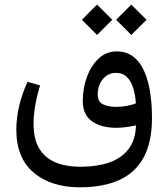

<svg xmlns="http://www.w3.org/2000/svg" viewBox="-20 -587 719 821"><path d="M541.5 -567.4 476.6 -502.4 541.5 -437.5 606.4 -502.4ZM395 -567.4 330.1 -502.4 395 -437.5 460 -502.4ZM476.6 -40.5Q495.6 -40.5 517.1 -43.2Q538.6 -45.9 561.5 -50.8Q559.1 13.7 528.1 52.5Q497.1 91.3 444.8 108.6Q392.6 126 326.2 126Q258.8 126 213.6 105.7Q168.5 85.4 146 44.9Q123.5 4.4 123.5 -56.2Q123.5 -130.4 151.4 -221.7L97.7 -237.3Q49.8 -131.3 49.8 -32.2Q49.8 88.4 124 151.1Q198.2 213.9 321.8 213.9Q421.4 213.9 490.2 182.6Q559.1 151.4 594.5 85.7Q629.9 20 629.9 -83Q629.9 -140.1 622.1 -191.4Q614.3 -242.7 596.9 -282.2Q579.6 -321.8 550.3 -344.5Q521 -367.2 478.5 -367.2Q435.1 -367.2 402.6 -337.4Q370.1 -307.6 352.1 -259Q334 -210.4 334 -154.8Q334 -95.7 373.8 -68.1Q413.6 -40.5 476.6 -40.5ZM477.1 -129.9Q444.3 -129.9 421.1 -140.6Q397.9 -151.4 397.9 -181.6Q397.9 -224.1 420.7 -249.8Q443.4 -275.4 474.6 -275.4Q505.4 -275.4 523.2 -257.3Q541 -239.3 549.8 -209.7Q558.6 -180.2 561 -145.5Q548.3 -139.2 523.4 -134.5Q498.5 -129.9 477.1 -129.9Z"/></svg>

Font: Sahel VF Regular
Style: Regular
Weight: 400
Foundry: Saber Rastikerdar (saber.rastikerdar@gmail.com)
Version: Version 3.4.0